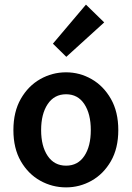

<svg xmlns="http://www.w3.org/2000/svg" viewBox="-20 -800 571 831"><path d="M266 11Q206 11 154 -18Q102 -47 70 -102.5Q38 -158 38 -237Q38 -316 70 -372Q102 -428 154 -457.5Q206 -487 266 -487Q325 -487 376.5 -457.5Q428 -428 460 -372Q492 -316 492 -237Q492 -158 460 -102.5Q428 -47 376.5 -18Q325 11 266 11ZM266 -83Q317 -83 345 -125Q373 -167 373 -237Q373 -307 345 -349.5Q317 -392 266 -392Q215 -392 186.5 -349.5Q158 -307 158 -237Q158 -167 186.5 -125Q215 -83 266 -83ZM267 -554 209 -611 352 -780 431 -703Z"/></svg>

Font: Narnoor SemiBold
Style: Regular
Weight: 600
Designer: S. Sridhar Murthy
Foundry: SIL International
Version: Version 3.000